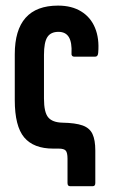

<svg xmlns="http://www.w3.org/2000/svg" viewBox="-20 -517 393 668"><path d="M223.8 130.8Q214.9 130.8 214.9 119.8V35.3Q214.9 14.6 208.9 7.3Q202.9 0 184 0H164.9Q96.9 0 64.1 -39Q31.4 -78.1 31.4 -168.8V-328Q31.4 -412.6 69 -455Q106.7 -497.5 181.9 -497.5Q229.5 -497.5 262.3 -477.3Q295.2 -457.2 310.5 -420.4Q325.9 -383.5 321.7 -333.8Q320.9 -319.9 311.4 -319.9H237.5Q233.1 -319.9 230.6 -323.1Q228.2 -326.4 228.8 -330.8Q230.8 -369 219.7 -387.6Q208.6 -406.2 183.4 -406.2Q156.6 -406.2 144.8 -388Q133 -369.8 133 -326V-174.2Q133 -126.1 147.8 -108.6Q162.5 -91 197.3 -90.2Q242.3 -89.4 267.1 -80.6Q291.9 -71.8 301.7 -50.9Q311.6 -30.1 311.6 6.8V119.8Q311.6 130.8 302.6 130.8Z"/></svg>

Font: Sofia Sans Extra Condensed
Style: Regular
Weight: 400
Designer: Botio Nikoltchev, Ani Petrova
Foundry: lettersoup
Version: Version 4.101